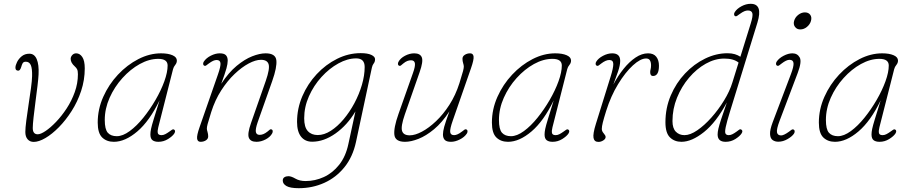

<svg xmlns="http://www.w3.org/2000/svg" viewBox="-20 -737 4776 1008"><path d="M113 -44Q113 -64.5 118 -103.5Q123 -142.5 130 -187.8Q137 -233 142.5 -273.5Q148 -314 148.5 -337Q149.5 -377 141.8 -395Q134 -413 115.5 -413Q103 -413 98.5 -404.2Q94 -395.5 91.5 -385.5Q85.5 -366 76 -366Q61 -366 61 -381.5Q61 -394 69.5 -411.2Q78 -428.5 94.2 -441.8Q110.5 -455 134.5 -455Q160.5 -455 172.8 -426.5Q185 -398 182.5 -346.5Q181.5 -325 176.8 -285.8Q172 -246.5 166.2 -202.5Q160.5 -158.5 156.2 -120.8Q152 -83 152 -65Q152 -32 178 -32Q193.5 -32 219.2 -49.2Q245 -66.5 274.2 -97Q303.5 -127.5 329.8 -167.5Q356 -207.5 372.5 -253.5Q389 -299.5 389 -347Q389 -364.5 385 -372.8Q381 -381 373 -388Q351 -407.5 351 -428Q351 -438.5 359.2 -447.8Q367.5 -457 380 -457Q399 -457 412 -437.8Q425 -418.5 425 -378Q425 -317 406 -259.8Q387 -202.5 356 -154Q325 -105.5 289 -69Q253 -32.5 218.2 -12.2Q183.5 8 157 8Q137 8 125 -5.8Q113 -19.5 113 -44Z M811 -69Q806 -49.5 808.5 -38.5Q811 -27.5 828 -27.5Q838 -27.5 848 -32.8Q858 -38 869 -46Q878 -53 883.5 -56.2Q889 -59.5 893.5 -57Q904 -51 895 -36Q886 -22 862.5 -7.2Q839 7.5 811.5 7.5Q791.5 7.5 780.5 -1Q769.5 -9.5 769.5 -31Q769.5 -43.5 773 -60.5Q776.5 -77.5 787 -111.5Q797.5 -145.5 817.5 -210Q765 -101.5 701 -47Q637 7.5 577.5 7.5Q540 7.5 516.5 -15.2Q493 -38 493 -93.5Q493 -163.5 522 -228.5Q551 -293.5 599.2 -345Q647.5 -396.5 706.5 -426.8Q765.5 -457 825.5 -457Q862.5 -457 885.5 -447Q908.5 -437 908.5 -419Q908.5 -406.5 900 -396.2Q891.5 -386 888.5 -374ZM530 -107Q530 -58 546 -40Q562 -22 593 -22Q624.5 -22 661 -48.8Q697.5 -75.5 732.5 -119Q767.5 -162.5 796.5 -212.5Q825.5 -262.5 842.8 -310.2Q860 -358 860 -393Q860 -428 811 -428Q763 -428 713.8 -400.8Q664.5 -373.5 622.8 -327.2Q581 -281 555.5 -223.8Q530 -166.5 530 -107Z M1051.5 -392.5Q1047 -395 1046.5 -401Q1046 -407 1050 -413.5Q1062.5 -432.5 1087 -444.8Q1111.5 -457 1133.5 -457Q1157 -457 1166.2 -447Q1175.5 -437 1175.5 -418.5Q1175.5 -402.5 1168.8 -377.8Q1162 -353 1141.5 -297Q1180 -356 1222.2 -391Q1264.5 -426 1304 -441.5Q1343.5 -457 1374.5 -457Q1426.5 -457 1430.8 -420.8Q1435 -384.5 1409 -311L1333 -96Q1320.5 -60 1323.2 -44.5Q1326 -29 1343 -29Q1352.5 -29 1362.2 -32.8Q1372 -36.5 1384 -46Q1391 -52 1396 -56Q1401 -60 1407 -57Q1411.5 -55 1411.8 -48.8Q1412 -42.5 1409 -37Q1399 -18 1374.8 -5.2Q1350.5 7.5 1326.5 7.5Q1295 7.5 1286.5 -13.8Q1278 -35 1298 -91.5L1375.5 -313Q1397.5 -376.5 1390.2 -399.8Q1383 -423 1350 -423Q1322 -423 1285.8 -403.8Q1249.5 -384.5 1211.8 -348.8Q1174 -313 1141.5 -262.5Q1109 -212 1089 -149Q1074 -101 1070 -85.8Q1066 -70.5 1066 -62Q1066 -55.5 1069.5 -44.2Q1073 -33 1073 -21Q1073 -8 1061 -0.2Q1049 7.5 1033 7.5Q1017 7.5 1014.8 -9.2Q1012.5 -26 1028 -70L1124 -345.5Q1139.5 -389.5 1137.5 -405.8Q1135.5 -422 1117 -422Q1109 -422 1099.2 -417.8Q1089.5 -413.5 1076 -403.5Q1068.5 -398 1063 -393.8Q1057.5 -389.5 1051.5 -392.5Z M1849 8Q1832 87 1788 141.2Q1744 195.5 1682 223.2Q1620 251 1548.5 251Q1504 251 1484.2 239.8Q1464.5 228.5 1464.5 211Q1464.5 199 1473.2 193.5Q1482 188 1494.5 188Q1509 188 1531 200.8Q1553 213.5 1584.5 213.5Q1634 213.5 1680 192.5Q1726 171.5 1760.5 128.2Q1795 85 1809 19L1846 -152Q1803 -80 1741.8 -36.5Q1680.5 7 1619 7Q1581.5 7 1560.5 -19.5Q1539.5 -46 1539.5 -97Q1539.5 -167 1567.2 -231.8Q1595 -296.5 1642.5 -347.5Q1690 -398.5 1749.8 -428.2Q1809.5 -458 1873.5 -458Q1910 -458 1929.5 -448.8Q1949 -439.5 1949 -426.5Q1949 -412.5 1942.2 -404.2Q1935.5 -396 1932.5 -382.5ZM1577 -116Q1577 -69.5 1596 -48.8Q1615 -28 1648 -28Q1682 -28 1717 -50.5Q1752 -73 1783.8 -110.8Q1815.5 -148.5 1840.5 -195.2Q1865.5 -242 1880 -291.5Q1894.5 -341 1894.5 -385.5Q1894.5 -430.5 1850 -430.5Q1804.5 -430.5 1756.5 -404Q1708.5 -377.5 1667.8 -332.8Q1627 -288 1602 -231.8Q1577 -175.5 1577 -116Z M2429.5 -57Q2434 -55 2434.5 -48.8Q2435 -42.5 2431 -36Q2418.5 -17 2394 -4.8Q2369.5 7.5 2347.5 7.5Q2324.5 7.5 2315 -2.5Q2305.5 -12.5 2305.5 -31Q2305.5 -47 2312.2 -71.8Q2319 -96.5 2339.5 -152.5Q2301 -93.5 2258.8 -58.5Q2216.5 -23.5 2177 -8Q2137.5 7.5 2106.5 7.5Q2055 7.5 2050.5 -28.8Q2046 -65 2072 -138.5L2148 -353.5Q2161 -389.5 2158.2 -405Q2155.5 -420.5 2138 -420.5Q2128.5 -420.5 2118.8 -417Q2109 -413.5 2097 -403.5Q2090 -397.5 2085 -393.5Q2080 -389.5 2074 -392.5Q2069.5 -395 2069.2 -401Q2069 -407 2072 -412.5Q2082 -431.5 2106.2 -444.2Q2130.5 -457 2154.5 -457Q2186 -457 2194.5 -435.8Q2203 -414.5 2183 -358L2105.5 -136.5Q2083.5 -73 2090.8 -49.8Q2098 -26.5 2131 -26.5Q2159 -26.5 2195.2 -45.8Q2231.5 -65 2269.2 -100.8Q2307 -136.5 2339.5 -187Q2372 -237.5 2392 -300.5Q2407 -348.5 2411 -364Q2415 -379.5 2415 -387.5Q2415 -394.5 2411.5 -405.5Q2408 -416.5 2408 -428.5Q2408 -441.5 2420.2 -449.2Q2432.5 -457 2448 -457Q2464 -457 2466.2 -440.5Q2468.5 -424 2453 -379.5L2357 -104Q2341.5 -60 2343.5 -43.8Q2345.5 -27.5 2364 -27.5Q2372 -27.5 2382 -31.8Q2392 -36 2405 -46Q2412.5 -51.5 2418 -55.8Q2423.5 -60 2429.5 -57Z M2880.5 -69Q2875.5 -49.5 2878 -38.5Q2880.5 -27.5 2897.5 -27.5Q2907.5 -27.5 2917.5 -32.8Q2927.5 -38 2938.5 -46Q2947.5 -53 2953 -56.2Q2958.5 -59.5 2963 -57Q2973.5 -51 2964.5 -36Q2955.5 -22 2932 -7.2Q2908.5 7.5 2881 7.5Q2861 7.5 2850 -1Q2839 -9.5 2839 -31Q2839 -43.5 2842.5 -60.5Q2846 -77.5 2856.5 -111.5Q2867 -145.5 2887 -210Q2834.5 -101.5 2770.5 -47Q2706.5 7.5 2647 7.5Q2609.5 7.5 2586 -15.2Q2562.5 -38 2562.5 -93.5Q2562.5 -163.5 2591.5 -228.5Q2620.5 -293.5 2668.8 -345Q2717 -396.5 2776 -426.8Q2835 -457 2895 -457Q2932 -457 2955 -447Q2978 -437 2978 -419Q2978 -406.5 2969.5 -396.2Q2961 -386 2958 -374ZM2599.5 -107Q2599.5 -58 2615.5 -40Q2631.5 -22 2662.5 -22Q2694 -22 2730.5 -48.8Q2767 -75.5 2802 -119Q2837 -162.5 2866 -212.5Q2895 -262.5 2912.2 -310.2Q2929.5 -358 2929.5 -393Q2929.5 -428 2880.5 -428Q2832.5 -428 2783.2 -400.8Q2734 -373.5 2692.2 -327.2Q2650.5 -281 2625 -223.8Q2599.5 -166.5 2599.5 -107Z M3112 -392.5Q3107.5 -395 3107 -401Q3106.5 -407 3110.5 -413.5Q3121 -431 3145.8 -444Q3170.5 -457 3194 -457Q3236 -457 3236 -417.5Q3236 -394.5 3224.5 -360.8Q3213 -327 3200 -293Q3224 -338.5 3254 -375.8Q3284 -413 3316.8 -435Q3349.5 -457 3382.5 -457Q3411.5 -457 3425.5 -439Q3439.5 -421 3439.5 -392Q3439.5 -338 3408 -338Q3393.5 -338 3393.5 -358.5Q3393.5 -365.5 3395.8 -374Q3398 -382.5 3398 -394Q3398 -410 3392.2 -420Q3386.5 -430 3372 -430Q3342.5 -430 3302.8 -393.8Q3263 -357.5 3225 -295.2Q3187 -233 3162.5 -155Q3150 -115 3144.8 -94Q3139.5 -73 3139.5 -60Q3139.5 -48 3149.5 -36.8Q3159.5 -25.5 3159.5 -18Q3159.5 -7.5 3147.2 0.2Q3135 8 3121.5 8Q3100 8 3096 -13Q3092 -34 3108.5 -87L3185.5 -334Q3200 -380 3199.8 -401Q3199.5 -422 3179 -422Q3160.5 -422 3136.5 -403.5Q3129 -397.5 3123.2 -393.5Q3117.5 -389.5 3112 -392.5Z M3956.5 -618.5 3813 -153Q3795.5 -96.5 3790 -69.8Q3784.5 -43 3789.2 -35.2Q3794 -27.5 3806 -27.5Q3816 -27.5 3826 -32.8Q3836 -38 3847 -46Q3854.5 -51.5 3860.2 -55.8Q3866 -60 3871.5 -57Q3882.5 -50.5 3873 -36Q3864 -22 3840.8 -7.2Q3817.5 7.5 3789.5 7.5Q3747.5 7.5 3747.5 -31Q3747.5 -43.5 3751.5 -61.2Q3755.5 -79 3766 -111Q3776.5 -143 3796 -199Q3740 -95 3676 -43.8Q3612 7.5 3557.5 7.5Q3521 7.5 3497.2 -15.8Q3473.5 -39 3473.5 -95Q3473.5 -170 3501.5 -235.8Q3529.5 -301.5 3576.5 -351.2Q3623.5 -401 3681.5 -429.2Q3739.5 -457.5 3799.5 -457.5Q3821.5 -457.5 3838 -452.5Q3854.5 -447.5 3867 -439L3921 -612.5Q3934 -653.5 3929.8 -667.8Q3925.5 -682 3906.5 -682Q3897.5 -682 3887.8 -678Q3878 -674 3863.5 -663.5Q3853.5 -656 3848.8 -653Q3844 -650 3838.5 -652.5Q3835 -654.5 3834 -660.5Q3833 -666.5 3837.5 -673.5Q3848.5 -691 3872.5 -704Q3896.5 -717 3921 -717Q3986.5 -717 3956.5 -618.5ZM3510.5 -101.5Q3510.5 -63.5 3528.2 -45.5Q3546 -27.5 3573.5 -27.5Q3603.5 -27.5 3640.8 -53Q3678 -78.5 3714.8 -119.8Q3751.5 -161 3781.2 -209.5Q3811 -258 3825 -304L3857.5 -408.5Q3831.5 -429.5 3782.5 -429.5Q3733.5 -429.5 3685.2 -402.5Q3637 -375.5 3597.5 -329Q3558 -282.5 3534.2 -223.8Q3510.5 -165 3510.5 -101.5Z M4181.5 -582.5Q4163.5 -582.5 4153.8 -595.8Q4144 -609 4149 -627Q4154.5 -646.5 4171 -659.2Q4187.5 -672 4205.5 -672Q4224.5 -672 4233.8 -659.2Q4243 -646.5 4237.5 -627Q4232.5 -609 4216.5 -595.8Q4200.5 -582.5 4181.5 -582.5ZM4073 -103Q4056 -58 4059.2 -42Q4062.5 -26 4081 -26Q4095 -26 4122 -45.5Q4129 -51 4135 -55.2Q4141 -59.5 4147 -56.5Q4151.5 -54.5 4152 -48.2Q4152.5 -42 4148.5 -35.5Q4139 -21 4115 -7Q4091 7 4066 7Q4048.5 7 4036.2 -1.8Q4024 -10.5 4022.8 -32.8Q4021.5 -55 4036.5 -95L4131.5 -345.5Q4148 -388.5 4146 -405.8Q4144 -423 4125 -423Q4108.5 -423 4083.5 -403.5Q4077 -398.5 4071 -394Q4065 -389.5 4059 -392.5Q4054.5 -395 4054 -401Q4053.5 -407 4057.5 -413.5Q4069.5 -431.5 4094 -444.2Q4118.5 -457 4140 -457Q4166.5 -457 4178.5 -435.2Q4190.5 -413.5 4168 -354Z M4597 -69Q4592 -49.5 4594.5 -38.5Q4597 -27.5 4614 -27.5Q4624 -27.5 4634 -32.8Q4644 -38 4655 -46Q4664 -53 4669.5 -56.2Q4675 -59.5 4679.5 -57Q4690 -51 4681 -36Q4672 -22 4648.5 -7.2Q4625 7.5 4597.5 7.5Q4577.5 7.5 4566.5 -1Q4555.5 -9.5 4555.5 -31Q4555.5 -43.5 4559 -60.5Q4562.5 -77.5 4573 -111.5Q4583.5 -145.5 4603.5 -210Q4551 -101.5 4487 -47Q4423 7.5 4363.5 7.5Q4326 7.5 4302.5 -15.2Q4279 -38 4279 -93.5Q4279 -163.5 4308 -228.5Q4337 -293.5 4385.2 -345Q4433.5 -396.5 4492.5 -426.8Q4551.5 -457 4611.5 -457Q4648.5 -457 4671.5 -447Q4694.5 -437 4694.5 -419Q4694.5 -406.5 4686 -396.2Q4677.5 -386 4674.5 -374ZM4316 -107Q4316 -58 4332 -40Q4348 -22 4379 -22Q4410.5 -22 4447 -48.8Q4483.5 -75.5 4518.5 -119Q4553.5 -162.5 4582.5 -212.5Q4611.5 -262.5 4628.8 -310.2Q4646 -358 4646 -393Q4646 -428 4597 -428Q4549 -428 4499.8 -400.8Q4450.5 -373.5 4408.8 -327.2Q4367 -281 4341.5 -223.8Q4316 -166.5 4316 -107Z"/></svg>

Font: Fraunces 9pt S100 Thin
Style: Italic
Weight: 100
Italic angle: -16°
Version: Version 1.000; ttfautohint (v1.8.3)